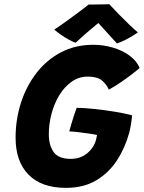

<svg xmlns="http://www.w3.org/2000/svg" viewBox="-20 -886 696 930"><path d="M299.5 24Q181 24 118.2 -40Q55.5 -104 55.5 -218.5Q55.5 -308 81.8 -389Q108 -470 157.2 -533.2Q206.5 -596.5 275.8 -632.8Q345 -669 431.5 -669Q481.5 -669 527.8 -655.2Q574 -641.5 608 -616.2Q642 -591 656.5 -557Q644.5 -546 619.5 -526.8Q594.5 -507.5 564.2 -486.8Q534 -466 507 -452Q496.5 -477 474 -496Q451.5 -515 405.5 -515Q362 -515 327 -490.2Q292 -465.5 267.2 -424.8Q242.5 -384 229.5 -334.8Q216.5 -285.5 216.5 -236.5Q216.5 -181.5 240.2 -149Q264 -116.5 322.5 -116.5Q370 -116.5 402.8 -144Q435.5 -171.5 445 -209Q446.5 -215.5 447.8 -221.2Q449 -227 450 -232Q439 -235 413.2 -238.8Q387.5 -242.5 360 -245.8Q332.5 -249 315.5 -249.5Q319 -263 325.5 -285Q332 -307 339 -328.8Q346 -350.5 351.5 -364Q386.5 -363.5 436.2 -358.2Q486 -353 535.5 -345Q585 -337 619.5 -327.5Q618.5 -309 614.8 -285.8Q611 -262.5 606 -243.5Q586.5 -171 547 -110Q507.5 -49 446.2 -12.5Q385 24 299.5 24ZM509.5 -865.5Q528.5 -844.5 555.2 -817.2Q582 -790 607.5 -765.5Q633 -741 648 -729Q622.5 -711 595 -696.8Q567.5 -682.5 546.5 -675.5Q523.5 -700.5 496.5 -730.2Q469.5 -760 456.5 -774.5Q445 -765.5 425.8 -749.2Q406.5 -733 385.2 -714.5Q364 -696 346.5 -679Q333 -683 313.5 -693.8Q294 -704.5 275 -717.8Q256 -731 243 -742.5Q273 -762.5 308 -787.8Q343 -813 371.2 -834.5Q399.5 -856 409.5 -864Q418 -864 437.8 -864.2Q457.5 -864.5 478.2 -864.8Q499 -865 509.5 -865.5Z"/></svg>

Font: Grandstander
Style: Bold Italic
Weight: 700
Italic angle: -15°
Designer: Tyler Finck
Foundry: Etcetera Type Co
Version: Version 1.200; ttfautohint (v1.8.3)